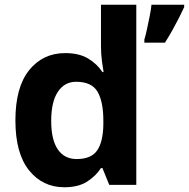

<svg xmlns="http://www.w3.org/2000/svg" viewBox="-20 -780 797 810"><path d="M251 10Q160 10 102.5 -61.5Q45 -133 45 -272Q45 -412 103 -484Q161 -556 255 -556Q314 -556 352 -533Q390 -510 412 -476H417Q414 -492 410 -522.5Q406 -553 406 -585V-760H555V0H441L412 -71H406Q384 -37 347 -13.5Q310 10 251 10ZM303 -109Q365 -109 390 -145.5Q415 -182 416 -255V-271Q416 -351 391.5 -393Q367 -435 301 -435Q252 -435 224 -392.5Q196 -350 196 -270Q196 -190 224 -149.5Q252 -109 303 -109ZM757 -750Q747 -728 734.5 -703.5Q722 -679 707.5 -653Q693 -627 676 -600H589V-613Q595 -633 600.5 -659Q606 -685 611.5 -712Q617 -739 619 -760H757Z"/></svg>

Font: Noto Sans Bamum
Style: Regular
Weight: 400
Designer: Monotype Design Team
Foundry: Monotype Imaging Inc.
Version: Version 2.001